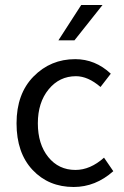

<svg xmlns="http://www.w3.org/2000/svg" viewBox="-20 -734 496 766"><path d="M280 -498Q360 -498 422 -440L381 -387Q331 -430 283 -430Q217 -430 174 -377.5Q131 -325 131 -242Q131 -159 172.5 -107.5Q214 -56 281 -56Q340 -56 395 -105L432 -51Q361 12 274 12Q174 12 110 -56Q46 -124 46 -242Q46 -360 114 -429Q182 -498 280 -498ZM213 -573 304 -714H389L277 -573Z"/></svg>

Font: RibengUni
Style: Regular
Weight: 400
Designer: (1) Dr. Andrew Glass (Program Manager at Microsoft Corporation)
(2) Bivuti Chakma (Suz Moriz)
(3) Paul D. Hunt (Adobe Co
Foundry: Bivuti Chakma and Jyoti Chakma
Version: Version 1.2020